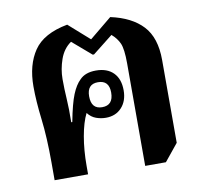

<svg xmlns="http://www.w3.org/2000/svg" viewBox="-68 -633 756 712"><g transform="rotate(-10 310.5 -277.0)"><path d="M423 6V-380Q423 -434 413.5 -455.5Q404 -477 384 -494L308 -434H303L232 -495Q203 -475 190 -438Q177 -401 177 -364Q177 -326 179.5 -288.5Q182 -251 181 -201H185Q198 -269 211.5 -302Q225 -335 243 -352Q264 -374 304 -374Q346 -374 369.5 -350.5Q393 -327 393 -284Q393 -244 370.5 -219.5Q348 -195 311 -195Q292 -195 274 -201.5Q256 -208 243 -225Q227 -193 218 -142Q209 -91 209 -32V0H83V-67Q83 -161 74.5 -231Q66 -301 66 -356Q66 -437 102 -490Q138 -543 229 -560L307 -491L391 -560Q470 -543 511.5 -498.5Q553 -454 553 -370V-58L501 6ZM304 -236Q346 -236 346 -284Q346 -330 304 -330Q263 -330 263 -284Q263 -236 304 -236Z"/></g></svg>

Font: Noto Serif Thai SemiCondensed
Style: Bold
Weight: 700
Width: 4
Designer: Monotype Design Team
Foundry: Monotype Imaging Inc.
Version: Version 2.002; ttfautohint (v1.8.4.7-5d5b)